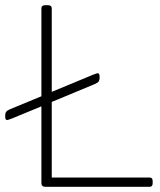

<svg xmlns="http://www.w3.org/2000/svg" viewBox="-20 -722 620 742"><path d="M156 0Q140 0 140 -14V-311L26 -264Q10 -258 8 -258Q5 -258 2.5 -260.5Q0 -263 0 -274Q0 -284 3.5 -289.5Q7 -295 19 -300L140 -350V-690Q140 -702 156 -702H164Q180 -702 180 -690V-367L339 -433Q355 -439 357 -439Q360 -439 362.5 -436.5Q365 -434 365 -423Q365 -413 361.5 -407.5Q358 -402 346 -397L180 -328V-36H558Q570 -36 570 -22V-14Q570 0 558 0Z"/></svg>

Font: Asap Expanded Thin
Style: Regular
Weight: 100
Width: 7
Designer: Pablo Cosgaya
Foundry: Omnibus-Type
Version: Version 3.001; ttfautohint (v1.8.4.7-5d5b)